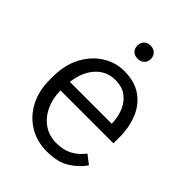

<svg xmlns="http://www.w3.org/2000/svg" viewBox="-209 -824 941 941"><g transform="rotate(45 262.0 -353.5)"><path d="M284.7 9.8Q213.4 9.8 159.4 -23.4Q105.5 -56.6 75.2 -114.7Q44.9 -172.9 44.9 -247.6V-268.1Q44.9 -352.1 77.1 -412.6Q109.4 -473.1 161.6 -505.6Q213.9 -538.1 273.4 -538.1Q344.7 -538.1 392.1 -505.6Q439.5 -473.1 462.9 -416.5Q486.3 -359.9 486.3 -287.6V-249.5H119.6V-247.6Q119.6 -193.8 140.4 -149.4Q161.1 -105 198.7 -78.6Q236.3 -52.2 288.1 -52.2Q335.4 -52.2 370.1 -70.6Q404.8 -88.9 431.6 -124L477.5 -88.4Q451.7 -49.8 405.5 -20Q359.4 9.8 284.7 9.8ZM273.4 -476.1Q212.9 -476.1 172.4 -432.1Q131.8 -388.2 122.1 -311.5H412.1V-318.4Q410.6 -357.9 396 -394Q381.3 -430.2 351.3 -453.1Q321.3 -476.1 273.4 -476.1ZM230 -671.4Q230 -690.4 241.9 -703.9Q253.9 -717.3 276.4 -717.3Q298.8 -717.3 311.3 -703.9Q323.7 -690.4 323.7 -671.4Q323.7 -652.3 311.3 -639.4Q298.8 -626.5 276.4 -626.5Q253.9 -626.5 241.9 -639.4Q230 -652.3 230 -671.4Z"/></g></svg>

Font: Vazirmatn RD Light
Style: Regular
Weight: 300
Designer: Saber Rastikerdar
Foundry: Saber Rastikerdar
Version: Version 32.102